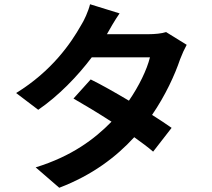

<svg xmlns="http://www.w3.org/2000/svg" viewBox="-20 -821 996 904"><path d="M762 -670C741 -663 708 -660 679 -660H483L484 -661C495 -681 520 -725 543 -758L404 -801C396 -768 376 -724 361 -701C314 -618 225 -487 56 -383L160 -304C256 -370 345 -462 412 -551H686C672 -493 634 -415 587 -347C523 -385 458 -422 407 -447L326 -357C375 -329 440 -290 505 -248C425 -166 317 -85 148 -33L259 63C414 4 527 -82 612 -175C647 -150 678 -127 701 -107L788 -219C764 -236 731 -258 696 -280C759 -372 803 -468 828 -542C837 -566 849 -592 859 -610Z"/></svg>

Font: Kinto Sans
Style: Bold
Weight: 700
Designer: Authors: Ryoko NISHIZUKA  (kana & ideographs); Paul D. Hunt (Latin, Greek & Cyrillic); Wenlong ZHANG  (bopomofo); Sandol
Foundry: Adobe Systems Incorporated, ookami Inc.
Version: Version 0.001